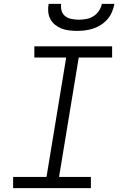

<svg xmlns="http://www.w3.org/2000/svg" viewBox="-20 -975 640 995"><path d="M48 0V-58H221L323 -677H158V-735H561V-677H388L286 -58H451V0ZM379 -815Q358 -815 337.5 -817.5Q317 -820 299 -827Q281 -834 265.5 -846.5Q250 -859 241 -876Q232 -893 230 -913.5Q228 -934 232 -955H297Q294 -936 299.5 -918.5Q305 -901 319 -890.5Q333 -880 351.5 -876.5Q370 -873 389 -873Q408 -873 427 -876.5Q446 -880 463.5 -890.5Q481 -901 492.5 -918.5Q504 -936 508 -955H573Q569 -934 560.5 -913.5Q552 -893 537.5 -876Q523 -859 503.5 -846.5Q484 -834 463 -827Q442 -820 421 -817.5Q400 -815 379 -815Z"/></svg>

Font: Iosevka SS04 Lt Ex Obl
Style: Regular
Weight: 300
Width: 7
Italic angle: -9°
Monospace: yes
Designer: Belleve Invis
Foundry: Belleve Invis
Version: Version 19.0.0; ttfautohint (v1.8.4)